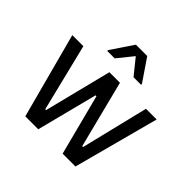

<svg xmlns="http://www.w3.org/2000/svg" viewBox="-179 -902 1080 1080"><g transform="rotate(45 361.0 -362.5)"><path d="M161 0 25 -510H113L212 -108H219L320 -510H404L506 -108H513L611 -510H696L560 0H458L364 -363H357L264 0ZM227 -586V-593L316 -725H406L496 -593V-586H436L361 -679L286 -586Z"/></g></svg>

Font: Saira Semi Condensed
Style: Regular
Weight: 400
Width: 4
Designer: Hector Gatti with collaboration of the Omnibus-Type team
Foundry: Omnibus-Type
Version: Version 1.001; ttfautohint (v1.8)